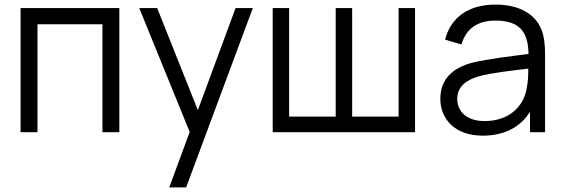

<svg xmlns="http://www.w3.org/2000/svg" viewBox="-20 -575 2450 835"><path d="M69.5 0H143V-469.5H425.5V0H499V-540H69.5Z M716 240H789.5L1079.5 -540H1004.5L840.5 -96L663.5 -540H585.5L805 -1Z M1166 0H1785V-540H1713.5V-68H1511.5V-540H1440V-68H1237.5V-540H1166Z M2079.5 15C2171.5 15 2243 -21 2285 -89V0H2350.5V-335.5C2350.5 -375.5 2347.5 -415.5 2334.5 -447C2306 -517 2234 -555 2135.5 -555C2016.5 -555 1940.5 -499 1915.5 -402.5L1987 -381.5C2007.5 -453.5 2060.5 -485.5 2134.5 -485.5C2237.5 -485.5 2277 -438.5 2278.5 -340.5C2206.5 -331 2105.5 -319.5 2032.5 -302C1952 -280.5 1895 -233.5 1895 -145C1895 -59 1957 15 2079.5 15ZM2088 -48.5C2001 -48.5 1968.5 -98 1968.5 -145C1968.5 -203.5 2016 -229.5 2062 -243C2121.5 -259 2206.5 -268 2277.5 -276.5C2277.5 -252 2276.5 -217 2270.5 -190.5C2256.5 -109 2191 -48.5 2088 -48.5Z"/></svg>

Font: Hauora
Style: Regular
Weight: 400
Designer: Mikhail Sharanda
Foundry: WCYS & Co.
Version: Version 1.010